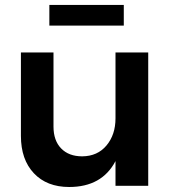

<svg xmlns="http://www.w3.org/2000/svg" viewBox="-20 -746 696 771"><path d="M477.1 -726.1V-643.1H178.2V-726.1ZM443.8 -535.2H575.2V0H443.8V-99.1Q389.2 4.9 257.8 4.9Q168 4.9 116 -50.3Q64 -105.5 64 -200.2V-535.2H194.8V-237.8Q194.8 -181.6 225.6 -149.9Q256.3 -118.2 310.1 -118.2Q371.6 -118.7 407.7 -161.9Q443.8 -205.1 443.8 -271Z"/></svg>

Font: Montserrat-Arabic Medium
Style: Regular
Weight: 500
Designer: Mohamed Gaber
Foundry: Kief Type Foundry
Version: Version 5.008;PS 005.008;hotconv 1.0.88;makeotf.lib2.5.64775